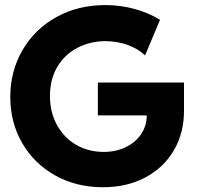

<svg xmlns="http://www.w3.org/2000/svg" viewBox="-20 -748 794 775"><path d="M21.5 -356.4Q21.5 -460.4 70.6 -545.2Q119.6 -629.9 207 -678.7Q294.4 -727.5 405.3 -727.5Q464.4 -727.5 521.2 -712.4Q578.1 -697.3 626 -668L565.4 -524.4Q539.1 -550.3 497.1 -565.9Q455.1 -581.5 405.3 -582Q342.3 -581.5 291.3 -554.4Q240.2 -527.3 210.9 -477.3Q181.6 -427.2 181.6 -360.4Q181.6 -295.4 209.7 -243.9Q237.8 -192.4 287.1 -163.6Q336.4 -134.8 398.4 -134.8Q447.8 -134.8 487.3 -153.8Q526.9 -172.9 549.6 -206.5Q572.3 -240.2 572.3 -282.2H375V-415H722.7V-299.8Q722.7 -211.9 682.1 -141.8Q641.6 -71.8 567.1 -32Q492.7 7.8 395.5 7.8Q288.6 7.8 203.4 -39.6Q118.2 -86.9 69.8 -170.2Q21.5 -253.4 21.5 -356.4Z"/></svg>

Font: Reddit Sans Chocolate ExtraBold
Style: Regular
Weight: 800
Designer: Stephen Hutchings
Foundry: Reddit
Version: Version 1.011